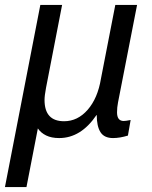

<svg xmlns="http://www.w3.org/2000/svg" viewBox="-20 -548 616 776"><path d="M0 208 143 -528H231L166 -193Q160 -161 160 -144Q160 -58 239 -58Q294 -58 334.5 -104.5Q375 -151 388 -230L446 -528H534L457 -134Q455 -124 454 -114Q453 -104 453 -94Q453 -59 480 -59Q488 -59 508 -63L497 0Q464 10 437 10Q401 10 386 -14Q371 -38 371 -83H370Q307 10 219 10Q188 10 166.5 -0.5Q145 -11 133 -29L87 208Z"/></svg>

Font: Libra Sans Modern
Style: Italic
Weight: 400
Italic angle: -12°
Foundry: Stefan Peev, Context Ltd
Version: Version 1.000